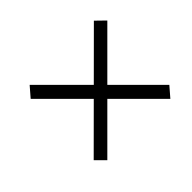

<svg xmlns="http://www.w3.org/2000/svg" viewBox="-102 -743 797 797"><g transform="rotate(-45 296.5 -345.0)"><path d="M141 -123 101 -163 511 -572 551 -533ZM506 -118 96 -528 134 -572 544 -162Z"/></g></svg>

Font: Libre Bodoni SemiBold
Style: Italic
Weight: 600
Italic angle: -13°
Version: Version 2.003